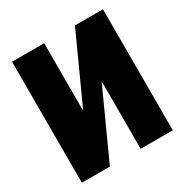

<svg xmlns="http://www.w3.org/2000/svg" viewBox="-162 -831 926 962"><g transform="rotate(-30 301.0 -350.0)"><path d="M564 0H378V-391L200 0H38V-700H224V-309L402 -700H564Z"/></g></svg>

Font: Tektur SemiCondensed ExtraBold
Style: Regular
Weight: 800
Width: 4
Designer: Adam Jagosz
Foundry: Adam Jagosz
Version: Version 1.005;gftools[0.9.30]